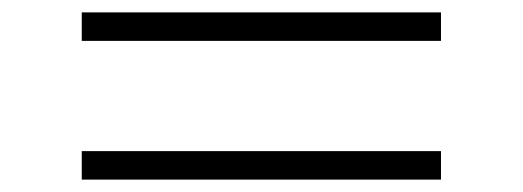

<svg xmlns="http://www.w3.org/2000/svg" viewBox="-20 -445 844 310"><path d="M112 -379V-425H692V-379ZM112 -155V-201H692V-155Z"/></svg>

Font: M PLUS 1 Light
Style: Regular
Weight: 300
Designer: Coji Morishita
Foundry: UNDERFOREST DESIGN
Version: Version 1.001